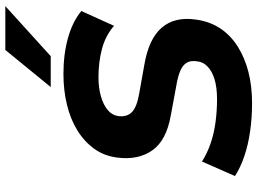

<svg xmlns="http://www.w3.org/2000/svg" viewBox="-146 -834 991 740"><g transform="rotate(-90 350.0 -464.5)"><path d="M322 11Q266 11 213.5 3.5Q161 -4 117 -19Q73 -34 41 -55L97 -182Q130 -161 169 -148Q208 -135 251 -129.5Q294 -124 337 -124Q382 -124 413.5 -133.5Q445 -143 463 -160.5Q481 -178 483 -200Q487 -225 478 -240.5Q469 -256 447 -265.5Q425 -275 389 -281L276 -302Q178 -319 140 -373.5Q102 -428 112 -507Q118 -558 145.5 -596.5Q173 -635 216.5 -662Q260 -689 316 -702.5Q372 -716 435 -716Q510 -716 573 -698.5Q636 -681 677 -647L620 -521Q582 -554 531 -567.5Q480 -581 422 -581Q381 -581 348 -571.5Q315 -562 295 -545Q275 -528 272 -504Q268 -471 287.5 -452Q307 -433 359 -424L471 -404Q570 -387 613 -337Q656 -287 644 -205Q637 -153 610.5 -112.5Q584 -72 540.5 -44.5Q497 -17 442 -3Q387 11 322 11ZM384 -765 527 -940H696L503 -765Z"/></g></svg>

Font: Nunito Sans 7pt ExtraBold
Style: Italic
Weight: 800
Italic angle: -9°
Designer: Vernon Adams
Foundry: Vernon Adams
Version: Version 3.101;gftools[0.9.27]